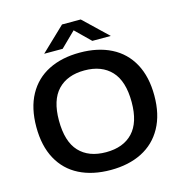

<svg xmlns="http://www.w3.org/2000/svg" viewBox="-134 -1069 1139 1200"><g transform="rotate(-15 436.0 -469.0)"><path d="M54.5 -370Q54.5 -492.5 101.2 -577.8Q148 -663 233.8 -706.2Q319.5 -749.5 436 -749.5Q553 -749.5 639 -706Q725 -662.5 771.5 -577.2Q818 -492 818 -370Q818 -248 771 -162.8Q724 -77.5 638.2 -34Q552.5 9.5 436 9.5Q319 9.5 233.2 -33.8Q147.5 -77 101 -162.2Q54.5 -247.5 54.5 -370ZM670.5 -367Q670.5 -502.5 608.8 -568.5Q547 -634.5 436 -634.5Q325 -634.5 263.2 -569.8Q201.5 -505 201.5 -373Q201.5 -236.5 262.8 -171Q324 -105.5 436 -105.5Q548 -105.5 609.2 -170.5Q670.5 -235.5 670.5 -367ZM651.5 -800H532L436 -894L340 -800H220.5L375.5 -948H496.5Z"/></g></svg>

Font: Encode Sans Expanded SemiBold
Style: Regular
Weight: 600
Width: 7
Designer: Multiple Designers
Foundry: Impallari Type
Version: Version 2.000